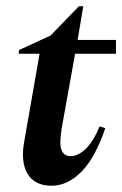

<svg xmlns="http://www.w3.org/2000/svg" viewBox="-20 -581 389 611"><path d="M144 10Q100 10 76.5 -16Q53 -42 53 -91Q53 -102 54.5 -113Q56 -124 58 -136L106 -410H39L41 -422L141 -468L231 -561H245L227 -454H349V-410H219L176 -171Q172 -143 172 -129Q172 -84 205 -84Q228 -84 252.5 -107Q277 -130 297 -179L315 -173Q284 -81 240 -35.5Q196 10 144 10Z"/></svg>

Font: Spectral SemiBold
Style: Italic
Weight: 600
Italic angle: -10°
Designer: Jean-Baptiste Levee
Foundry: Production Type
Version: Version 2.001